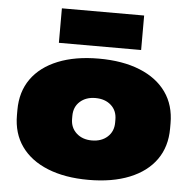

<svg xmlns="http://www.w3.org/2000/svg" viewBox="-54 -825 891 893"><g transform="rotate(5 391.0 -379.0)"><path d="M391 13Q281 13 200.5 -19.5Q120 -52 77 -112.5Q34 -173 34 -258V-282Q34 -367 77 -427.5Q120 -488 200.5 -520.5Q281 -553 391 -553Q502 -553 582.5 -520.5Q663 -488 706 -427.5Q749 -367 749 -282V-258Q749 -173 706 -112.5Q663 -52 582.5 -19.5Q502 13 391 13ZM391 -171Q436 -171 464 -196.5Q492 -222 492 -263V-277Q492 -319 464 -344Q436 -369 391 -369Q347 -369 319 -344Q291 -319 291 -277V-263Q291 -222 319 -196.5Q347 -171 391 -171ZM583 -771V-610H199V-771Z"/></g></svg>

Font: Pathway Extreme 28pt Black
Style: Regular
Weight: 900
Designer: Eduardo Rodriguez Tunni
Foundry: Eduardo Rodriguez Tunni
Version: Version 1.001;gftools[0.9.26]